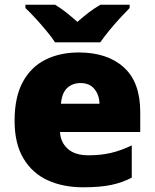

<svg xmlns="http://www.w3.org/2000/svg" viewBox="-20 -786 658 816"><path d="M315 -563Q436 -563 506 -500Q576 -437 576 -310V-225H235Q237 -182 267.5 -154Q298 -126 356 -126Q408 -126 451 -136Q494 -146 540 -168V-31Q500 -10 452.5 0Q405 10 333 10Q249 10 183.5 -19.5Q118 -49 80 -112Q42 -175 42 -273Q42 -373 76.5 -437Q111 -501 172.5 -532Q234 -563 315 -563ZM322 -433Q288 -433 265.5 -412Q243 -391 239 -345H403Q402 -382 381.5 -407.5Q361 -433 322 -433ZM214 -606Q199 -629 176.5 -656Q154 -683 130.5 -708.5Q107 -734 88 -752V-766H214Q240 -750 261.5 -733Q283 -716 309 -693Q335 -716 358 -733.5Q381 -751 407 -766H531V-752Q514 -735 490.5 -709.5Q467 -684 444.5 -656.5Q422 -629 406 -606Z"/></svg>

Font: Noto Sans Oriya Blk
Style: Regular
Weight: 900
Designer: Amélie Bonet and Sol Matas
Foundry: Google LLC
Version: Version 2.006; ttfautohint (v1.8.4.7-5d5b)